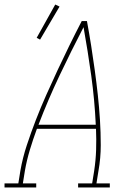

<svg xmlns="http://www.w3.org/2000/svg" viewBox="-57 -828 577 848"><path d="M-37 0V-18H24L33 -74Q43 -131 61.5 -187Q80 -243 101.5 -298.5Q123 -354 147.5 -409Q172 -464 197.5 -518.5Q223 -573 249.5 -627Q276 -681 304 -735H327Q337 -681 345.5 -627Q354 -573 361.5 -518.5Q369 -464 375 -409Q381 -354 384.5 -298.5Q388 -243 388 -186.5Q388 -130 378 -74L369 -18H428V0H288V-18H350L359 -74Q366 -120 367.5 -166.5Q369 -213 367 -259H106Q89 -213 75 -166.5Q61 -120 53 -74L44 -18H103V0ZM113 -277H366Q361 -386 346 -494Q331 -602 312 -708Q257 -602 206 -494.5Q155 -387 113 -277ZM120 -653 105 -661 187 -808 206 -799Z"/></svg>

Font: Iosevka Curly Slab ThObl
Style: Regular
Weight: 100
Italic angle: -9°
Monospace: yes
Designer: Belleve Invis
Foundry: Belleve Invis
Version: Version 11.0.0; ttfautohint (v1.8.3)